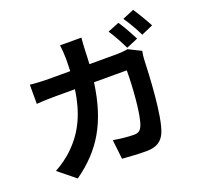

<svg xmlns="http://www.w3.org/2000/svg" viewBox="-150 -1015 1299 1240"><g transform="rotate(-20 500.0 -395.5)"><path d="M848 -663C829 -700 794 -764 769 -800L690 -768C717 -729 748 -670 768 -629ZM502 -613C504 -642 505 -671 506 -702C507 -726 509 -768 512 -792H365C369 -768 372 -722 372 -700C372 -670 371 -641 370 -613H227C189 -613 137 -615 95 -620V-488C138 -492 193 -493 227 -493H359C337 -341 287 -228 194 -136C154 -95 105 -62 63 -39L179 55C358 -72 453 -228 490 -493H715C715 -385 702 -185 673 -122C662 -97 648 -86 616 -86C577 -86 525 -92 476 -100L491 33C540 37 600 41 657 41C726 41 764 15 786 -35C829 -137 841 -417 845 -525C845 -536 849 -561 852 -577L766 -620C741 -615 715 -613 690 -613ZM808 -813C835 -775 868 -717 888 -675L968 -710C950 -745 913 -808 887 -846Z"/></g></svg>

Font: Source Han Sans Old Style Bold
Style: Regular
Weight: 700
Designer: Ryoko NISHIZUKA (kana & ideographs); Paul D. Hunt (Latin, Greek & Cyrillic); Wenlong ZHANG (bopomofo); Sandoll Communica
Foundry: Adobe Systems Incorporated
Version: Version 1.004;PS 1.004;hotconv 1.0.81;makeotf.lib2.5.63406